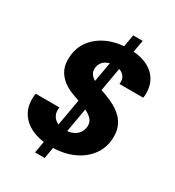

<svg xmlns="http://www.w3.org/2000/svg" viewBox="-206 -913 1024 1122"><g transform="rotate(30 306.0 -352.5)"><path d="M205 87 360 -792H424L270 87ZM271 12Q194 12 137.5 -14Q81 -40 53.5 -90Q26 -140 37 -212H197Q192 -181 203 -159Q214 -137 236.5 -125.5Q259 -114 290 -114Q321 -114 344.5 -125Q368 -136 381 -155.5Q394 -175 395 -201Q395 -220 387 -234Q379 -248 364 -259Q349 -270 329.5 -279.5Q310 -289 287 -297Q264 -305 240 -314Q171 -337 134.5 -380Q98 -423 100 -485Q101 -554 137.5 -605Q174 -656 237 -684Q300 -712 379 -712Q450 -712 500.5 -688.5Q551 -665 576 -619Q601 -573 593 -506H432Q436 -531 427 -549Q418 -567 398.5 -576.5Q379 -586 353 -586Q326 -586 305.5 -576.5Q285 -567 273.5 -550Q262 -533 261 -510Q261 -494 267.5 -481.5Q274 -469 286 -459.5Q298 -450 315 -441.5Q332 -433 352.5 -425.5Q373 -418 395 -410Q429 -398 459 -381Q489 -364 511.5 -341.5Q534 -319 546.5 -288.5Q559 -258 558 -220Q557 -150 519.5 -98Q482 -46 417.5 -17Q353 12 271 12Z"/></g></svg>

Font: DM Sans 18pt Black
Style: Italic
Weight: 900
Italic angle: -10°
Designer: Colophon Foundry, Jonny Pinhorn
Foundry: Colophon Foundry
Version: Version 4.004;gftools[0.9.30]